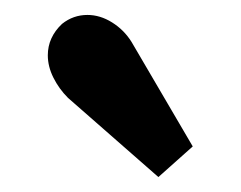

<svg xmlns="http://www.w3.org/2000/svg" viewBox="-20 -802 322 257"><path d="M97 -782Q114 -782 130 -772Q146 -762 156 -746L238 -606L192 -565L71 -671Q59 -683 51.5 -698Q44 -713 44 -728Q44 -752 63 -770Q78 -782 97 -782Z"/></svg>

Font: Sumana
Style: Bold
Weight: 700
Designer: Cyreal, Alexei Vanyashin (Devanagari), Olga Karpushina (Latin)
Foundry: Cyreal
Version: Version 1.015;PS 001.015;hotconv 1.0.70;makeotf.lib2.5.58329